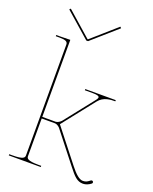

<svg xmlns="http://www.w3.org/2000/svg" viewBox="-170 -1028 899 1128"><g transform="rotate(20 279.5 -464.0)"><path d="M45 -760V-752.5H67.5C106 -752.5 120 -746 120 -727.5V-35C120 -20.5 113.5 -7.5 45 -7.5H25V0H225V-7.5H207.5C139 -7.5 132.5 -20.5 132.5 -35V-270H216C227 -270 242 -259.5 247.5 -252L394 -65.5C433.5 -15 454 7.5 491 7.5C508.5 7.5 526 -0.5 539.5 -11C542.5 -13 544 -16 544 -19C544 -24.5 539.5 -28.5 534.5 -28.5C532.5 -28.5 529.5 -27.5 527.5 -26C513 -14.5 503.5 -8 484.5 -8C462 -8 436.5 -31 404.5 -71.5L244.5 -275L401.5 -474C431 -511.5 476.5 -512.5 504.5 -512.5V-520H314V-512.5H365.5C388.5 -512.5 404 -509 404 -500C404 -496.5 402 -490.5 393.5 -480L250 -298.5C243 -290 227 -280 216 -280H132.5V-761.5L67.5 -760ZM72.5 -935 65.5 -927.5 222 -790H233L389.5 -927.5L382.5 -935L229 -800H226Z"/></g></svg>

Font: Znikomit
Style: Regular
Weight: 100
Designer: gluk
Foundry: gluk
Version: Version 0.55